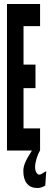

<svg xmlns="http://www.w3.org/2000/svg" viewBox="-20 -755 254 963"><path d="M15 0H181V-111H98V-313H158V-431H98V-624H181V-735H15ZM167 188Q177 188 185.5 185.5Q194 183 207 176L212 103Q197 113 189.2 117Q181.5 121 177 121Q168.5 121 162.2 109.8Q156 98.5 156 83Q156 64.5 163.5 39.8Q171 15 181 0H140Q115.5 38.5 106.2 60.5Q97 82.5 97 103Q97 143.5 115.2 165.8Q133.5 188 167 188Z"/></svg>

Font: League Gothic Condensed
Style: Regular
Weight: 400
Width: 3
Designer: The League of Moveable Type
Version: Version 1.600; ttfautohint (v1.8.3)